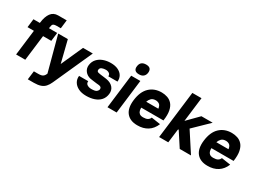

<svg xmlns="http://www.w3.org/2000/svg" viewBox="-43 -1485 3285 2451"><g transform="rotate(30 1600.0 -259.5)"><path d="M57 -500H151L152 -505Q163 -598 200.5 -649Q238 -700 306 -700H432L417 -575H357Q327 -575 313 -568Q299 -561 295 -547.5Q291 -534 288 -514L286 -500H407L392 -375H271L225 0H90L136 -375H42Z M378 200 394 73H456Q504 73 523.5 60Q543 47 550 31L559 12L422 -500H564L644 -179L788 -500H932L674 73Q655 116 629.5 144.5Q604 173 565 186.5Q526 200 467 200Z M1127 11Q1058 11 1010.5 -13Q963 -37 940 -77Q917 -117 923 -165H1058Q1054 -131 1079.5 -114.5Q1105 -98 1141 -98Q1198 -98 1217.5 -114.5Q1237 -131 1239 -149Q1244 -184 1202 -190Q1188 -191 1161 -194Q1134 -197 1107 -201Q1080 -205 1066 -207Q1014 -219 984.5 -257.5Q955 -296 961 -346Q968 -401 1001 -437.5Q1034 -474 1084 -492.5Q1134 -511 1194 -511Q1258 -511 1302.5 -489.5Q1347 -468 1368 -431Q1389 -394 1384 -347H1249Q1252 -374 1231.5 -389Q1211 -404 1182 -404Q1151 -404 1125 -394Q1099 -384 1096 -356Q1094 -345 1101 -334Q1108 -323 1140 -319Q1146 -318 1164 -315.5Q1182 -313 1204.5 -310.5Q1227 -308 1244 -305Q1310 -294 1344.5 -255Q1379 -216 1372 -158Q1365 -101 1332 -63.5Q1299 -26 1246 -7.5Q1193 11 1127 11Z M1501 -640Q1510 -719 1594 -719Q1676 -719 1667 -640Q1662 -604 1638.5 -584Q1615 -564 1575 -564Q1532 -564 1514 -584Q1496 -604 1501 -640ZM1498 -500H1633L1572 0H1437Z M1993 -168 2126 -148Q2094 -69 2031 -29Q1968 11 1880 10Q1773 10 1719.5 -55.5Q1666 -121 1681 -245Q1697 -377 1766.5 -443.5Q1836 -510 1944 -510Q1987 -510 2028 -496.5Q2069 -483 2099 -449.5Q2129 -416 2141 -358Q2153 -300 2140 -211H1813Q1812 -189 1817.5 -166.5Q1823 -144 1841 -129.5Q1859 -115 1895 -115Q1937 -115 1960 -128.5Q1983 -142 1993 -168ZM1928 -385Q1885 -385 1862.5 -362Q1840 -339 1830 -308H2009Q2003 -354 1980 -369.5Q1957 -385 1928 -385Z M2284 -700H2419L2375 -340L2533 -500H2699L2481 -288L2668 0H2502L2366 -209L2358 -200L2333 0H2198Z M3027 -168 3160 -148Q3128 -69 3065 -29Q3002 11 2914 10Q2807 10 2753.5 -55.5Q2700 -121 2715 -245Q2731 -377 2800.5 -443.5Q2870 -510 2978 -510Q3021 -510 3062 -496.5Q3103 -483 3133 -449.5Q3163 -416 3175 -358Q3187 -300 3174 -211H2847Q2846 -189 2851.5 -166.5Q2857 -144 2875 -129.5Q2893 -115 2929 -115Q2971 -115 2994 -128.5Q3017 -142 3027 -168ZM2962 -385Q2919 -385 2896.5 -362Q2874 -339 2864 -308H3043Q3037 -354 3014 -369.5Q2991 -385 2962 -385Z"/></g></svg>

Font: Haskoy ExtraBold
Style: Italic
Weight: 800
Designer: Ertekin Erdin
Foundry: Ertekin Erdin
Version: Version 2.000; ttfautohint (v1.8.4.7-5d5b)